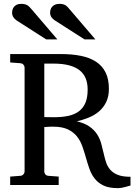

<svg xmlns="http://www.w3.org/2000/svg" viewBox="-20 -948 689 984"><path d="M429.2 -488.8Q429.2 -521 419.4 -545.7Q409.7 -570.3 388.4 -587.4Q367.2 -604.5 333.7 -613.3Q300.3 -622.1 252.9 -622.1H207V-348.1Q208 -348.1 213.9 -347.9Q219.7 -347.7 227.3 -347.7Q234.9 -347.7 242.9 -347.4Q251 -347.2 256.8 -347.2Q298.3 -347.2 330.6 -354.2Q362.8 -361.3 384.8 -377.9Q406.7 -394.5 418 -421.6Q429.2 -448.7 429.2 -488.8ZM648.9 2.9Q645.5 3.4 639.2 5.4Q632.8 7.3 624 9.8Q615.2 12.2 604.7 14.2Q594.2 16.1 583 16.1Q538.1 16.1 510.3 2.7Q482.4 -10.7 465.1 -33Q447.8 -55.2 438 -83.5Q428.2 -111.8 419.9 -141.4Q411.6 -170.9 401.6 -199.2Q391.6 -227.5 373.5 -249.8Q355.5 -272 326.7 -285.4Q297.9 -298.8 252 -298.8Q244.1 -298.8 236.3 -298.6Q228.5 -298.3 222.4 -297.9Q216.3 -297.4 211.9 -297.1Q207.5 -296.9 207 -296.9V-68.8Q207 -61.5 212.2 -54.7Q217.3 -47.9 228 -46.9L280.8 -43V0H32.2V-43L84 -46.9Q94.7 -47.9 100.3 -54.7Q106 -61.5 106 -68.8V-602.1Q106 -609.4 100.3 -616.2Q94.7 -623 84 -624L32.2 -627.9V-670.9H293Q350.1 -670.9 395.5 -661.6Q440.9 -652.3 472.7 -631.3Q504.4 -610.4 521.2 -576.4Q538.1 -542.5 538.1 -493.2Q538.1 -453.6 524.4 -425.3Q510.7 -397 488 -377.4Q465.3 -357.9 435.5 -345.7Q405.8 -333.5 374 -326.2Q414.6 -316.4 439 -299.1Q463.4 -281.7 477.5 -259.8Q491.7 -237.8 498.5 -213.1Q505.4 -188.5 510.7 -164.3Q516.1 -140.1 522.9 -118.2Q529.8 -96.2 544.2 -79.1Q558.6 -62 583.3 -52Q607.9 -42 648.9 -42ZM216.8 -746.1 64.9 -843.3Q55.2 -850.1 48.6 -859.9Q42 -869.6 42 -883.3Q42 -891.1 44.4 -899.2Q46.9 -907.2 52.2 -913.6Q57.6 -919.9 66.4 -924.1Q75.2 -928.2 87.9 -928.2Q98.6 -928.2 106.2 -926.5Q113.8 -924.8 119.6 -921.4Q125.5 -918 130.4 -912.8Q135.3 -907.7 141.1 -901.4L273.9 -746.1ZM413.1 -746.1 261.2 -843.3Q250.5 -850.1 243.7 -859.9Q236.8 -869.6 236.8 -883.3Q236.8 -891.1 239.3 -899.2Q241.7 -907.2 247.3 -913.6Q252.9 -919.9 262 -924.1Q271 -928.2 284.2 -928.2Q294.4 -928.2 301.8 -926.5Q309.1 -924.8 314.9 -921.4Q320.8 -918 325.7 -912.8Q330.6 -907.7 335.9 -901.4L468.8 -746.1Z"/></svg>

Font: Charis SIL Phon
Style: Regular
Weight: 400
Foundry: SIL International
Version: Version 5.000